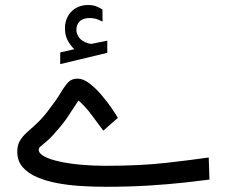

<svg xmlns="http://www.w3.org/2000/svg" viewBox="-20 -735 892 755"><path d="M272 -541.5 216.8 -528.8V-482.9L401.9 -527.3V-575.2L342.3 -563Q340.3 -562.5 337.4 -562.5Q334 -562.5 331.5 -563.5Q329.1 -564.5 326.7 -564.9Q302.7 -571.8 291.7 -586.4Q280.8 -601.1 280.3 -617.2Q280.3 -629.4 284.2 -637.7Q288.1 -646 293.9 -651.4Q301.8 -658.7 312.3 -661.4Q322.8 -664.1 331.5 -664.1Q345.7 -664.1 357.2 -660.9Q368.7 -657.7 383.3 -649.9L382.8 -697.8Q369.1 -706.1 356.9 -710.7Q344.7 -715.3 324.7 -715.3Q305.2 -715.3 286.9 -707.5Q268.6 -699.7 255.9 -684.1Q246.6 -672.9 241 -657.7Q235.4 -642.6 235.4 -623.5Q235.4 -596.7 245.8 -576.9Q256.3 -557.1 272 -541.5ZM386.2 -221.2 443.4 -271.5Q436.5 -284.2 419.4 -309.1Q402.3 -334 379.4 -361.1Q356.4 -388.2 331.8 -407Q307.1 -425.8 285.2 -425.8Q262.2 -425.8 248.8 -412.1Q235.4 -398.4 218.3 -369.6Q201.2 -340.8 166 -295.4Q144 -267.1 123 -248Q102.1 -229 85 -213.6Q67.9 -198.2 57.9 -180.9Q47.9 -163.6 47.9 -138.2Q47.9 -102.5 68.8 -78.1Q89.8 -53.7 125.7 -38.3Q161.6 -22.9 206.5 -14.6Q251.5 -6.3 300.3 -3.4Q349.1 -0.5 395.5 -0.5Q487.8 -0.5 566.2 -5.4Q644.5 -10.3 704.8 -17.1Q765.1 -23.9 803.7 -28.8L800.8 -115.7Q736.8 -106.4 634.3 -94.7Q531.7 -83 394.5 -83Q343.8 -83 296.6 -87.4Q249.5 -91.8 212.4 -100.1Q175.3 -108.4 153.8 -120.1Q132.3 -131.8 132.3 -146Q132.3 -153.8 140.4 -159.9Q148.4 -166 167 -182.4Q185.5 -198.7 216.3 -235.8Q233.4 -256.3 243.4 -271Q253.4 -285.6 263.2 -301.3Q272.9 -316.9 288.6 -339.8Q317.4 -314.5 341.8 -281Q366.2 -247.6 386.2 -221.2Z"/></svg>

Font: Vazir Variable Regular
Style: Regular
Weight: 400
Designer: Saber Rastikerdar
Foundry: Saber Rastikerdar
Version: Version 30.1.0